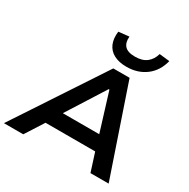

<svg xmlns="http://www.w3.org/2000/svg" viewBox="-225 -1138 1305 1326"><g transform="rotate(30 427.5 -475.5)"><path d="M-20 0 445 -705H575L815 0H670L606 -200L663 -146H186L262 -200L134 0ZM489 -565 277 -230 251 -263H635L598 -231L495 -565ZM517 -760Q457 -760 416.5 -781.5Q376 -803 358.5 -843.5Q341 -884 348 -942L432 -951Q427 -903 451 -876.5Q475 -850 533 -850Q592 -850 626 -877Q660 -904 673 -951L755 -942Q733 -855 669.5 -807.5Q606 -760 517 -760Z"/></g></svg>

Font: Nunito Sans 7pt SemiExpanded
Style: Bold Italic
Weight: 700
Width: 6
Italic angle: -9°
Designer: Vernon Adams
Foundry: Vernon Adams
Version: Version 3.101;gftools[0.9.27]